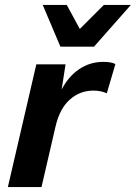

<svg xmlns="http://www.w3.org/2000/svg" viewBox="-20 -762 553 782"><path d="M363 -572H226L154 -742H252L305 -644L403 -742H513ZM231 -397Q258 -450 302 -480Q346 -510 401 -510Q434 -510 450 -501L415 -382Q391 -393 360 -393Q306 -393 264.5 -356.5Q223 -320 206 -246L149 0H12L128 -500H247Z"/></svg>

Font: Elaine Sans SemiBold
Style: Italic
Weight: 600
Italic angle: -13°
Designer: Wei Huang
Foundry: Wei Huang
Version: Version 2.001;December 24, 2019;FontCreator 12.0.0.2547 64-b